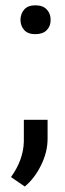

<svg xmlns="http://www.w3.org/2000/svg" viewBox="-20 -553 243 715"><path d="M56.2 -479Q56.6 -502 70.3 -517.6Q84 -533.2 111.8 -533.2Q139.6 -533.2 154.3 -517.6Q168.9 -502 168.5 -479Q168.9 -456.1 154.3 -440.9Q139.6 -425.8 111.8 -425.8Q84 -425.8 70.3 -440.9Q56.6 -456.1 56.2 -479ZM68.8 -106.9H157.2V-36.1Q157.2 13.2 132.8 62.5Q108.4 111.8 72.3 141.6L21 106.4Q66.9 42.5 68.8 -25.4Z"/></svg>

Font: RobotoCondensed-Regular
Style: Regular
Weight: 400
Designer: Google
Version: Version 2.001201; 2014